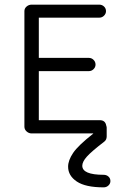

<svg xmlns="http://www.w3.org/2000/svg" viewBox="-20 -563 525 826"><path d="M426 243Q348 243 310.5 218Q273 193 273 154Q273 127 294.5 95Q316 63 381 12V11H116Q104 11 94.5 2.5Q85 -6 85 -18V-515Q85 -527 94.5 -535Q104 -543 116 -543H407Q419 -543 427.5 -535Q436 -527 436 -515Q436 -504 427.5 -495.5Q419 -487 407 -487H147V-314H362Q374 -314 382.5 -305.5Q391 -297 391 -285Q391 -274 382.5 -265.5Q374 -257 362 -257H147V-46H409Q433 -46 437 -23Q439 -17 439 -14V24Q439 38 429 46Q373 89 353.5 111Q334 133 334 150Q334 189 426 189Q438 189 446.5 196.5Q455 204 455 216Q455 227 446.5 235Q438 243 426 243Z"/></svg>

Font: Hoogli Medium
Style: Regular
Weight: 500
Designer: Anand Singh Naorem
Foundry: Brand New Type
Version: Version 1.00 b007